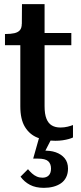

<svg xmlns="http://www.w3.org/2000/svg" viewBox="-20 -669 390 926"><path d="M4 -451V-505H7Q32 -505 49.5 -509Q67 -513 76 -523.5Q85 -534 85 -554L157 -510H324V-451ZM195 -157Q195 -119 204 -96.5Q213 -74 230 -64Q247 -54 271 -54Q290 -54 306 -58Q322 -62 332 -66V-6Q324 -2 311.5 1.5Q299 5 282.5 7.5Q266 10 247 10Q199 10 161 -5Q123 -20 100.5 -56.5Q78 -93 78 -156V-494L85 -501L86 -649H195ZM230 -3 193 69 186 58Q222 56 249 65.5Q276 75 292 94.5Q308 114 308 144Q308 168 299 186Q290 204 274 215Q258 226 237 231.5Q216 237 192 237Q152 237 124.5 222.5Q97 208 79 183L115 147Q124 158 134.5 167.5Q145 177 157.5 182.5Q170 188 185 188Q204 188 215 177Q226 166 226 144Q226 121 212.5 108.5Q199 96 163 96H140L168 -3Z"/></svg>

Font: Roboto Serif 28pt Condensed Medium
Style: Regular
Weight: 500
Width: 3
Designer: Greg Gazdowicz
Foundry: Commercial Type
Version: Version 1.008